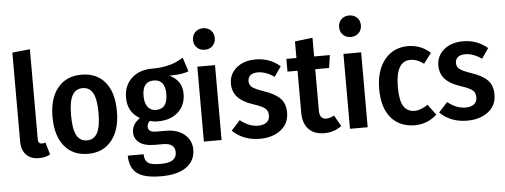

<svg xmlns="http://www.w3.org/2000/svg" viewBox="-59 -965 3556 1351"><g transform="rotate(-5 1719.0 -289.0)"><path d="M184 15Q126 15 93.5 -19Q61 -53 61 -114V-741L186 -754V-118Q186 -86 213 -86Q226 -86 238 -90L263 -4Q230 15 184 15Z M758 -265Q758 -135 697.5 -60Q637 15 531 15Q424 15 363.5 -58.5Q303 -132 303 -265Q303 -396 363.5 -470Q424 -544 531 -544Q638 -544 698 -472Q758 -400 758 -265ZM434 -265Q434 -167 458 -123.5Q482 -80 531 -80Q580 -80 604 -124Q628 -168 628 -265Q628 -363 604 -406Q580 -449 531 -449Q482 -449 458 -405.5Q434 -362 434 -265Z M1252 -600 1284 -502Q1238 -483 1147 -483Q1236 -442 1236 -348Q1236 -268 1183 -219Q1130 -170 1040 -170Q1007 -170 984 -178Q964 -163 964 -138Q964 -99 1021 -99H1088Q1172 -99 1221 -57Q1270 -15 1270 50Q1270 127 1208 172Q1146 217 1029 217Q906 217 856.5 175.5Q807 134 807 52H919Q919 94 942 112Q965 130 1030 130Q1093 130 1119 111.5Q1145 93 1145 58Q1145 -7 1062 -7H1006Q930 -7 894 -35Q858 -63 858 -108Q858 -165 915 -204Q830 -254 830 -354Q830 -441 886 -492.5Q942 -544 1034 -543Q1085 -543 1127.5 -551.5Q1170 -560 1193.5 -570.5Q1217 -581 1252 -600ZM1034 -459Q954 -459 954 -356Q954 -306 975 -278.5Q996 -251 1034 -251Q1115 -251 1115 -357Q1115 -459 1034 -459Z M1356.5 -773.5Q1378 -795 1412 -795Q1446 -795 1467.5 -773.5Q1489 -752 1489 -719Q1489 -686 1467.5 -664.5Q1446 -643 1412 -643Q1378 -643 1356.5 -664.5Q1335 -686 1335 -719Q1335 -752 1356.5 -773.5ZM1474 -529V0H1349V-529Z M1762 -544Q1861 -544 1934 -481L1885 -410Q1826 -452 1768 -452Q1735 -452 1717 -437Q1699 -422 1699 -396Q1699 -369 1719 -353Q1739 -337 1800 -316Q1876 -291 1913 -254Q1950 -217 1950 -152Q1950 -74 1891.5 -29.5Q1833 15 1744 15Q1628 15 1551 -59L1613 -128Q1675 -78 1740 -78Q1778 -78 1799.5 -95Q1821 -112 1821 -143Q1821 -176 1800.5 -193.5Q1780 -211 1715 -232Q1641 -257 1607.5 -295Q1574 -333 1574 -389Q1574 -456 1625.5 -500Q1677 -544 1762 -544Z M2277 -103 2321 -25Q2269 15 2199 15Q2126 15 2087.5 -27Q2049 -69 2049 -144V-439H1978V-529H2049V-646L2174 -661V-529H2285L2272 -439H2174V-145Q2174 -86 2222 -86Q2249 -86 2277 -103Z M2388.5 -773.5Q2410 -795 2444 -795Q2478 -795 2499.5 -773.5Q2521 -752 2521 -719Q2521 -686 2499.5 -664.5Q2478 -643 2444 -643Q2410 -643 2388.5 -664.5Q2367 -686 2367 -719Q2367 -752 2388.5 -773.5ZM2506 -529V0H2381V-529Z M2838 -544Q2928 -544 2995 -483L2940 -410Q2895 -446 2846 -446Q2742 -446 2742 -262Q2742 -166 2768.5 -126Q2795 -86 2846 -86Q2889 -86 2939 -121L2995 -46Q2926 15 2840 15Q2732 15 2671 -56.5Q2610 -128 2610 -260Q2610 -390 2672 -467Q2734 -544 2838 -544Z M3227 -544Q3326 -544 3399 -481L3350 -410Q3291 -452 3233 -452Q3200 -452 3182 -437Q3164 -422 3164 -396Q3164 -369 3184 -353Q3204 -337 3265 -316Q3341 -291 3378 -254Q3415 -217 3415 -152Q3415 -74 3356.5 -29.5Q3298 15 3209 15Q3093 15 3016 -59L3078 -128Q3140 -78 3205 -78Q3243 -78 3264.5 -95Q3286 -112 3286 -143Q3286 -176 3265.5 -193.5Q3245 -211 3180 -232Q3106 -257 3072.5 -295Q3039 -333 3039 -389Q3039 -456 3090.5 -500Q3142 -544 3227 -544Z"/></g></svg>

Font: Fira Sans Condensed Medium
Style: Regular
Weight: 500
Width: 3
Designer: Carrois Corporate & Edenspiekermann AG
Foundry: Carrois Corporate GbR & Edenspiekermann AG
Version: Version 4.203;PS 004.203;hotconv 1.0.88;makeotf.lib2.5.64775